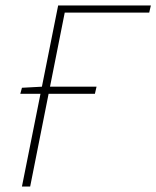

<svg xmlns="http://www.w3.org/2000/svg" viewBox="-20 -680 570 700"><path d="M54 -338 60 -360 134 -364H332L326 -338ZM60 0 192 -660H530L524 -634H216L90 0Z"/></svg>

Font: Source Sans 3
Style: Italic
Weight: 200
Italic angle: -11°
Designer: Paul D. Hunt
Foundry: Adobe
Version: Version 3.046;hotconv 1.0.118;makeotfexe 2.5.65603